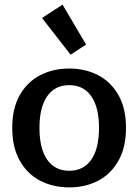

<svg xmlns="http://www.w3.org/2000/svg" viewBox="-20 -798 599 832"><path d="M162 -720 251 -778 353 -605 286 -561ZM33 -244Q33 -328 65.5 -385.5Q98 -443 154 -472Q210 -501 280 -501Q350 -501 405.5 -472Q461 -443 493.5 -385.5Q526 -328 526 -244Q526 -160 493.5 -102Q461 -44 405.5 -15Q350 14 280 14Q210 14 154 -15Q98 -44 65.5 -102Q33 -160 33 -244ZM409 -244Q409 -333 375.5 -381Q342 -429 280 -429Q218 -429 184.5 -381Q151 -333 151 -244Q151 -154 184.5 -106Q218 -58 280 -58Q342 -58 375.5 -106Q409 -154 409 -244Z"/></svg>

Font: MaitreeSemiBold
Style: Regular
Weight: 600
Designer: CadsonDemak Team
Foundry: CadsonDemak
Version: Version 1.000